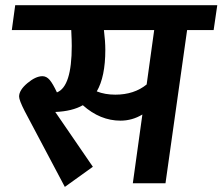

<svg xmlns="http://www.w3.org/2000/svg" viewBox="-20 -712 864 746"><path d="M824.2 -691.9 810.1 -595.2H707L623 0H496.1L533.2 -267.1Q493.7 -243.2 448.2 -243.2Q369.1 -243.2 301.8 -303.2Q261.2 -279.8 194.8 -276.9L340.8 -64L231.9 14.2L76.2 -279.8Q54.2 -322.8 54.2 -336.9Q54.2 -361.8 86.4 -388.9Q118.7 -416 145 -416Q160.6 -416 173.1 -401.4Q185.5 -386.7 201.2 -353Q258.8 -375.5 258.8 -533.2Q258.8 -555.2 256.8 -595.2H25.9L39.1 -691.9ZM549.8 -383.8 579.1 -595.2H383.8Q389.2 -551.3 389.2 -518.1Q389.2 -413.6 356 -356.9Q387.7 -344.2 428.2 -344.2Q501 -344.2 549.8 -383.8Z"/></svg>

Font: FiraGO SemiBold
Style: Italic
Weight: 600
Italic angle: -8°
Designer: bBox Type GmbH
Foundry: bBox Type GmbH
Version: Version 1.001;PS 001.001;hotconv 1.0.88;makeotf.lib2.5.64775